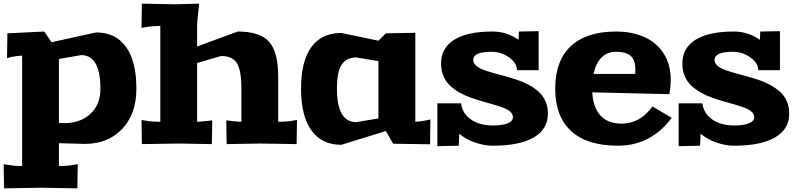

<svg xmlns="http://www.w3.org/2000/svg" viewBox="-20 -781 4323 1042"><path d="M220.2 -609.9 259.8 -551.8 501 -605Q607.4 -605 663.8 -526.6Q720.2 -448.2 720.2 -299.8Q720.2 -163.1 643.3 -81.5Q566.4 0 439.9 0L299.8 -3.9V120.1Q344.2 120.1 377.9 113.8L401.9 109.9L399.9 241.2L200.2 237.8L2 241.2L0 109.9L23.9 113.8Q57.6 120.1 100.1 120.1V-479Q80.1 -479 43.9 -472.2L18.1 -465.8L20 -600.1ZM299.8 -460.9V-113.8L330.1 -112.8Q415.5 -112.8 470.2 -162.6Q524.9 -212.4 524.9 -299.8Q524.9 -481.9 419.9 -481.9Z M1060.1 -761.2Q1060.1 -749.5 1054.9 -705.6Q1049.8 -661.6 1049.8 -640.1V-528.8L1270 -609.9Q1390.6 -609.9 1440.2 -554.7Q1489.7 -499.5 1489.7 -365.2V-120.1Q1536.6 -120.1 1567.9 -126L1591.8 -129.9L1589.8 1L1390.1 -2L1210 1L1208 -127.9L1231.9 -125Q1274.9 -120.1 1290 -120.1V-297.9Q1290 -399.9 1265.6 -438.5Q1241.2 -477.1 1180.2 -477.1L1049.8 -439V-120.1Q1064.9 -120.1 1107.9 -125L1131.8 -127.9L1129.9 1L950.2 -2L750 1L748 -129.9L772 -126Q803.2 -120.1 850.1 -120.1V-640.1Q805.7 -640.1 772 -633.8L748 -629.9L750 -761.2L930.2 -757.8Z M2233.9 -603V-120.1Q2253.4 -120.1 2289.6 -127L2315.9 -132.8L2314 2L2113.8 -1L2073.7 -69.8L1832.5 4.9Q1726.1 4.9 1669.9 -73.2Q1613.8 -151.4 1613.8 -299.8Q1613.8 -448.7 1669.7 -525.4Q1725.6 -602.1 1832.5 -602.1L2033.7 -560.1L2073.7 -600.1ZM2033.7 -449.2 1913.6 -469.2Q1860.4 -469.2 1834.5 -430.4Q1808.6 -391.6 1808.6 -299.8Q1808.6 -118.2 1913.6 -118.2L2033.7 -138.2Z M2903.3 -611.8V-399.9H2785.6Q2785.6 -439 2742.7 -469.5Q2699.7 -500 2648.4 -500Q2548.3 -500 2548.3 -456.1Q2548.3 -439.5 2562.3 -426.3Q2576.2 -413.1 2599.6 -403.8Q2623 -394.5 2653.3 -386Q2683.6 -377.4 2717.3 -368.4Q2751 -359.4 2784.7 -348.4Q2818.4 -337.4 2848.6 -321Q2878.9 -304.7 2902.3 -284.2Q2925.8 -263.7 2939.7 -233.2Q2953.6 -202.6 2953.6 -165Q2953.6 -79.6 2876.5 -34.9Q2799.3 9.8 2653.3 9.8Q2607.9 9.8 2558.1 -7.6Q2508.3 -24.9 2472.7 -55.2L2469.7 9.8L2353.5 12.2V-220.2H2482.4Q2486.3 -181.6 2511.7 -153.8Q2537.1 -126 2573.7 -113Q2610.4 -100.1 2653.3 -100.1Q2707 -100.1 2735.4 -111.8Q2763.7 -123.5 2763.7 -145Q2763.7 -161.1 2750.2 -173.6Q2736.8 -186 2714.4 -195.1Q2691.9 -204.1 2662.6 -212.4Q2633.3 -220.7 2601.1 -230Q2568.8 -239.3 2536.4 -250.5Q2503.9 -261.7 2474.6 -278.3Q2445.3 -294.9 2422.9 -315.7Q2400.4 -336.4 2387 -367.4Q2373.5 -398.4 2373.5 -436Q2373.5 -520.5 2445.1 -565.2Q2516.6 -609.9 2653.3 -609.9Q2731 -609.9 2794.4 -564.9L2796.4 -609.9Z M3323.2 -609.9Q3410.2 -609.9 3476.8 -580.1Q3543.5 -550.3 3581.8 -490.5Q3620.1 -430.7 3620.1 -348.1Q3620.1 -310.1 3612.3 -270L3194.3 -279.8Q3198.7 -197.3 3239.3 -153.6Q3279.8 -109.9 3353 -109.9Q3453.6 -109.9 3521 -203.1L3625 -142.1Q3576.7 -73.2 3502.4 -31.7Q3428.2 9.8 3333 9.8Q3167 9.8 3080.1 -69.3Q2993.2 -148.4 2993.2 -299.8Q2993.2 -451.2 3077.9 -530.5Q3162.6 -609.9 3323.2 -609.9ZM3323.2 -500Q3275.9 -500 3244.6 -468.8Q3213.4 -437.5 3201.2 -379.9H3427.2Q3428.2 -387.7 3428.2 -401.9Q3428.2 -432.6 3419.9 -452.9Q3411.6 -473.1 3396 -482.9Q3380.4 -492.7 3363.5 -496.3Q3346.7 -500 3323.2 -500Z M4212.9 -611.8V-399.9H4095.2Q4095.2 -439 4052.2 -469.5Q4009.3 -500 3958 -500Q3857.9 -500 3857.9 -456.1Q3857.9 -439.5 3871.8 -426.3Q3885.7 -413.1 3909.2 -403.8Q3932.6 -394.5 3962.9 -386Q3993.2 -377.4 4026.9 -368.4Q4060.5 -359.4 4094.2 -348.4Q4127.9 -337.4 4158.2 -321Q4188.5 -304.7 4211.9 -284.2Q4235.4 -263.7 4249.3 -233.2Q4263.2 -202.6 4263.2 -165Q4263.2 -79.6 4186 -34.9Q4108.9 9.8 3962.9 9.8Q3917.5 9.8 3867.7 -7.6Q3817.9 -24.9 3782.2 -55.2L3779.3 9.8L3663.1 12.2V-220.2H3792Q3795.9 -181.6 3821.3 -153.8Q3846.7 -126 3883.3 -113Q3919.9 -100.1 3962.9 -100.1Q4016.6 -100.1 4044.9 -111.8Q4073.2 -123.5 4073.2 -145Q4073.2 -161.1 4059.8 -173.6Q4046.4 -186 4023.9 -195.1Q4001.5 -204.1 3972.2 -212.4Q3942.9 -220.7 3910.6 -230Q3878.4 -239.3 3845.9 -250.5Q3813.5 -261.7 3784.2 -278.3Q3754.9 -294.9 3732.4 -315.7Q3710 -336.4 3696.5 -367.4Q3683.1 -398.4 3683.1 -436Q3683.1 -520.5 3754.6 -565.2Q3826.2 -609.9 3962.9 -609.9Q4040.5 -609.9 4104 -564.9L4106 -609.9Z"/></svg>

Font: Zantroke
Style: Regular
Weight: 500
Foundry: gluk
Version: Version 0.36